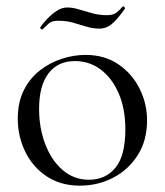

<svg xmlns="http://www.w3.org/2000/svg" viewBox="-20 -572 519 605"><path d="M231.4 13Q171.6 13 127.6 -16Q83.6 -45 59.8 -93.5Q36 -142 36 -198Q36 -250 55.2 -288Q74.4 -326 106.2 -350.5Q138 -375 175.4 -387Q212.8 -399 249.2 -399Q310 -399 353.5 -369Q397 -339 420.2 -292Q443.4 -245 443.4 -192.8Q443.4 -129.4 414.1 -83.3Q384.8 -37.2 336.8 -12.1Q288.8 13 231.4 13ZM259.8 -5.6Q312.6 -5.6 343.8 -43.4Q375 -81.2 375 -165Q375 -228.4 354.5 -276.6Q334 -324.8 298.2 -352.2Q262.4 -379.6 216 -379.6Q162.6 -379.6 132.9 -341Q103.2 -302.4 103.2 -228.6Q103.2 -167.8 123 -116.7Q142.8 -65.6 178.2 -35.6Q213.6 -5.6 259.8 -5.6ZM317 -524.2Q336.4 -524.2 346.9 -532.2Q357.4 -540.2 366.4 -551.2Q368.4 -553.2 371.9 -549.8Q375.4 -546.4 373.4 -544.2Q346.4 -506.4 329.5 -494.1Q312.6 -481.8 294.4 -481.8Q272.4 -481.8 251.9 -488.2Q231.4 -494.6 210.3 -500.6Q189.2 -506.6 163.8 -506.6Q143.4 -506.6 134.1 -498.4Q124.8 -490.2 114.4 -479.6Q112.4 -478.6 108.9 -481.2Q105.4 -483.8 107.4 -486.6Q115.4 -498.4 128.8 -512.6Q142.2 -526.8 158.4 -537.6Q174.6 -548.4 192 -548.4Q209.2 -548.4 228.8 -542.4Q248.4 -536.4 270.6 -530.3Q292.8 -524.2 317 -524.2Z"/></svg>

Font: Cormorant Garamond Light
Style: Regular
Weight: 300
Designer: Christian Thalmann (Catharsis Fonts)
Foundry: Catharsis Fonts
Version: Version 4.001